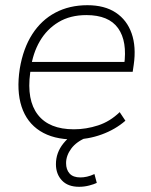

<svg xmlns="http://www.w3.org/2000/svg" viewBox="-20 -528 581 738"><path d="M263 8Q185 8 134 -24.5Q83 -57 63 -118Q43 -179 56 -264Q69 -342 104 -396.5Q139 -451 193 -479.5Q247 -508 316 -508Q382 -508 425 -479.5Q468 -451 486 -399.5Q504 -348 494 -279L490 -252H81L87 -290H474L457 -277Q470 -369 434 -419.5Q398 -470 312 -470Q250 -470 205 -443Q160 -416 133 -369.5Q106 -323 98 -263L96 -248Q82 -143 125.5 -87Q169 -31 264 -31Q311 -31 357 -46Q403 -61 440 -97L462 -64Q423 -30 370.5 -11Q318 8 263 8ZM284 190Q241 190 218 165.5Q195 141 195 103Q195 59 223.5 23.5Q252 -12 296 -31L314 0Q274 16 254 43Q234 70 234 99Q234 124 247.5 139Q261 154 289 154Q301 154 314.5 151Q328 148 343 141L352 175Q342 180 323 185Q304 190 284 190Z"/></svg>

Font: Mulish ExtraLight ExtraLight
Style: Italic
Weight: 250
Italic angle: -9°
Version: Version 3.603